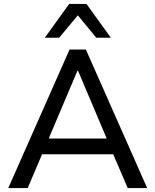

<svg xmlns="http://www.w3.org/2000/svg" viewBox="-20 -957 790 977"><path d="M22 0 334 -705H417L729 0H630L544 -200L589 -172H161L206 -200L121 0ZM374 -597 219 -231 194 -252H556L532 -231L377 -597ZM208 -765 332 -937H420L544 -765H470L376 -879L281 -765Z"/></svg>

Font: Nunito Sans 10pt Medium
Style: Regular
Weight: 500
Designer: Vernon Adams
Foundry: Vernon Adams
Version: Version 3.101;gftools[0.9.27]